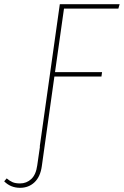

<svg xmlns="http://www.w3.org/2000/svg" viewBox="-117 -701 592 918"><path d="M189 -660 146 -356H371L368 -335H143L96 0L83 93Q76 144 48 170.5Q20 197 -21 197Q-66 197 -97 166L-85 152Q-71 164 -57 170Q-43 176 -21 176Q10 176 32.5 155Q55 134 61 90L74 0H73L169 -681H455L449 -660Z"/></svg>

Font: Fira Sans Condensed Thin
Style: Italic
Weight: 250
Width: 3
Italic angle: -8°
Designer: Carrois Corporate & Edenspiekermann AG
Foundry: Carrois Corporate GbR & Edenspiekermann AG
Version: Version 4.203